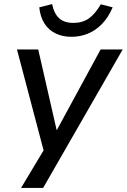

<svg xmlns="http://www.w3.org/2000/svg" viewBox="-20 -739 620 939"><path d="M83 180 206 -25 201 26 63 -497H167L257 -103H258L472 -497H580L191 180ZM329 -559Q286 -559 252 -575.5Q218 -592 197.5 -624Q177 -656 172 -703L235 -719Q244 -673 269 -650Q294 -627 339 -627Q383 -627 414 -648.5Q445 -670 473 -718L531 -703Q510 -654 479 -622Q448 -590 410 -574.5Q372 -559 329 -559Z"/></svg>

Font: Nunito Sans 7pt Medium
Style: Italic
Weight: 500
Italic angle: -9°
Designer: Vernon Adams
Foundry: Vernon Adams
Version: Version 3.101;gftools[0.9.27]